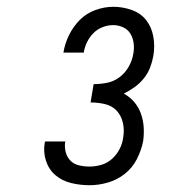

<svg xmlns="http://www.w3.org/2000/svg" viewBox="-20 -863 515 566"><path d="M244 -317Q216 -317 189.5 -323.5Q163 -330 143.5 -346.5Q124 -363 115.5 -389Q107 -415 112 -443L113 -446H173L172 -444Q170 -428 174 -413.5Q178 -399 188 -389Q198 -379 213 -375.5Q228 -372 244 -372Q261 -372 278.5 -377Q296 -382 310 -394.5Q324 -407 332.5 -423.5Q341 -440 343 -457Q347 -479 342.5 -500Q338 -521 324.5 -536Q311 -551 290 -556Q269 -561 247 -561L256 -615Q276 -615 296 -619Q316 -623 332.5 -635.5Q349 -648 359.5 -666.5Q370 -685 373 -705Q376 -720 374 -735.5Q372 -751 364.5 -763.5Q357 -776 343 -782.5Q329 -789 314 -789Q298 -789 282.5 -783Q267 -777 255.5 -765.5Q244 -754 236.5 -738.5Q229 -723 227 -708H167Q171 -734 183.5 -759.5Q196 -785 215.5 -804.5Q235 -824 261.5 -833.5Q288 -843 314 -843Q342 -843 368.5 -833.5Q395 -824 411 -803.5Q427 -783 432 -755Q437 -727 432 -698Q429 -681 422.5 -664Q416 -647 404 -632Q392 -617 376.5 -606Q361 -595 345 -587Q362 -578 375 -563Q388 -548 395 -529Q402 -510 403.5 -489.5Q405 -469 402 -447Q397 -421 384 -395Q371 -369 348.5 -351Q326 -333 298.5 -325Q271 -317 244 -317Z"/></svg>

Font: Iosevka QP Light
Style: Italic
Weight: 300
Italic angle: -9°
Designer: Belleve Invis
Foundry: Belleve Invis
Version: Version 20.0.0; ttfautohint (v1.8.4)